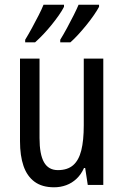

<svg xmlns="http://www.w3.org/2000/svg" viewBox="-20 -786 527 816"><path d="M419 -537V0H353L342 -72H337Q325 -45 305.5 -26.5Q286 -8 261.5 1Q237 10 210 10Q159 10 127 -13.5Q95 -37 80 -80.5Q65 -124 65 -186V-537H148V-199Q148 -130 167 -96.5Q186 -63 226 -63Q267 -63 291 -84Q315 -105 325.5 -147Q336 -189 336 -253V-537ZM401 -757Q393 -742 378.5 -721Q364 -700 346.5 -678.5Q329 -657 311.5 -638Q294 -619 279 -606H236V-617Q249 -638 264.5 -666.5Q280 -695 293.5 -722Q307 -749 314 -766H401ZM252 -757Q244 -741 230 -721Q216 -701 199 -680Q182 -659 164 -640Q146 -621 129 -606H87V-617Q101 -640 116 -667.5Q131 -695 144.5 -721.5Q158 -748 165 -766H252Z"/></svg>

Font: Noto Sans Display Condensed
Style: Regular
Weight: 400
Width: 3
Designer: Monotype Design Team
Foundry: Monotype Imaging Inc.
Version: Version 2.003